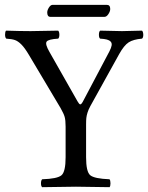

<svg xmlns="http://www.w3.org/2000/svg" viewBox="-20 -774 615 796"><path d="M413.1 -704.1H189Q175.8 -704.1 175.8 -722.2Q175.8 -731.9 182.9 -742.9Q189.9 -753.9 198.2 -753.9H422.9Q437 -753.9 437 -736.8Q437 -727.1 429.4 -715.6Q421.9 -704.1 413.1 -704.1ZM336.9 -122.1Q336.9 -62 354 -47.6Q371.1 -33.2 434.1 -30.8Q438 -25.9 438 -13.9Q438 -2 434.1 2Q334 0 294.9 0Q252.9 0 154.8 2Q149.9 -2 149.9 -13.9Q149.9 -25.9 154.8 -30.8Q217.8 -32.7 234.9 -47.4Q252 -62 252 -122.1V-249Q252 -275.9 248 -289.6Q244.1 -303.2 231 -326.2L99.6 -546.9Q82.5 -575.7 68.6 -589.6Q54.7 -603.5 42 -607.9Q29.3 -612.3 5.9 -613.8Q1 -618.7 1 -630.4Q1 -642.1 4.9 -647Q64.9 -645 106.9 -645Q141.1 -645 221.2 -647Q226.1 -642.1 226.1 -630.1Q226.1 -618.2 221.2 -613.8Q179.7 -611.3 173.1 -601.1Q166.5 -590.8 185.1 -558.6L301.3 -354Q308.1 -341.8 312.5 -341.3Q316.9 -340.8 323.2 -352.1L433.6 -561Q441.4 -576.2 442.9 -585.9Q444.3 -595.7 438.7 -601.6Q433.1 -607.4 422.9 -610.1Q412.6 -612.8 395 -613.8Q390.1 -617.7 390.1 -629.9Q390.1 -642.1 395 -647Q475.1 -645 485.8 -645Q508.8 -645 568.8 -647Q573.7 -642.1 574 -630.1Q574.2 -618.2 568.8 -613.8Q532.7 -610.8 513.4 -598.4Q494.1 -585.9 474.1 -549.8L354.5 -334Q346.7 -319.8 342.8 -307.1Q338.9 -294.4 337.9 -284.7Q336.9 -274.9 336.9 -257.8Z"/></svg>

Font: Linux Libertine Capitals
Style: Small Caps
Weight: 400
Designer: Philipp H. Poll
Foundry: Philipp H. Poll
Version: Version 5.1.3